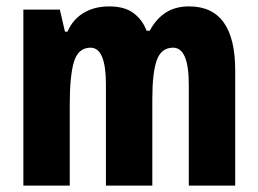

<svg xmlns="http://www.w3.org/2000/svg" viewBox="-20 -580 807 600"><path d="M571 -560Q715 -560 715 -360V0H570V-315Q570 -431 521 -431Q484 -431 470 -392Q456 -353 456 -271V0H311V-316Q311 -431 263 -431Q225 -431 211.5 -388Q198 -345 198 -255V0H53V-550H167L183 -481H191Q207 -519 241 -539.5Q275 -560 321 -560Q370 -560 398 -538.5Q426 -517 438 -484H448Q467 -520 497 -540Q527 -560 571 -560Z"/></svg>

Font: Noto Sans Lao Looped ExtraCondensed ExtraBold
Style: Regular
Weight: 800
Width: 2
Designer: Mark Frömberg, Ben Mitchell
Foundry: The Fontpad Ltd
Version: Version 1.002; ttfautohint (v1.8.4.7-5d5b)